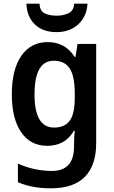

<svg xmlns="http://www.w3.org/2000/svg" viewBox="-20 -873 615 1040"><path d="M239 -645Q284 -645 320.5 -626Q357 -607 384 -565H389L400 -635H501V-97Q501 22 440 84.5Q379 147 255 147Q204 147 160.5 139Q117 131 77 114V13Q121 33 168 43Q215 53 261 53Q320 53 350.5 20.5Q381 -12 381 -80V-93Q381 -110 382 -130Q383 -150 385 -165H381Q354 -121 317.5 -102Q281 -83 236 -83Q145 -83 94.5 -157Q44 -231 44 -362Q44 -496 95.5 -570.5Q147 -645 239 -645ZM271 -544Q167 -544 167 -361Q167 -182 273 -182Q330 -182 357.5 -219Q385 -256 385 -343V-364Q385 -461 357.5 -502.5Q330 -544 271 -544ZM454 -853Q450 -784 404 -741.5Q358 -699 286 -699Q213 -699 169.5 -740Q126 -781 123 -853H194Q196 -813 222.5 -800.5Q249 -788 288 -788Q322 -788 350.5 -801Q379 -814 382 -853Z"/></svg>

Font: Noto Sans Telugu UI SemiCondensed SemiBold
Style: Regular
Weight: 600
Width: 4
Designer: Jelle Bosma - Monotype Design Team
Foundry: Monotype Imaging Inc.
Version: Version 2.005; ttfautohint (v1.8.4.7-5d5b)